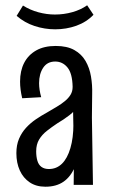

<svg xmlns="http://www.w3.org/2000/svg" viewBox="-20 -700 427 727"><path d="M259 0 260 -107 255 -371Q254 -422 235.5 -444.5Q217 -467 189 -467Q159 -467 143.5 -443.5Q128 -420 128 -385Q128 -373 130 -359.5Q132 -346 136 -332L64 -328Q60 -345 58 -360.5Q56 -376 56 -391Q56 -432 71.5 -462Q87 -492 117 -509Q147 -526 191 -526Q234 -526 261.5 -510.5Q289 -495 304 -469Q319 -443 324.5 -410.5Q330 -378 329 -345L328 -255L332 0ZM152 7Q117 7 92.5 -9.5Q68 -26 55 -54.5Q42 -83 42 -120Q42 -151 52 -174.5Q62 -198 78.5 -216Q95 -234 115.5 -248Q136 -262 158 -274Q177 -285 194.5 -295.5Q212 -306 225.5 -317Q239 -328 247 -341Q255 -354 255 -371L294 -358Q293 -325 278.5 -302.5Q264 -280 242.5 -263.5Q221 -247 197 -233Q176 -219 157.5 -204.5Q139 -190 128 -171.5Q117 -153 117 -127Q117 -107 121.5 -91.5Q126 -76 137 -68Q148 -60 165 -60Q194 -60 214.5 -80Q235 -100 246.5 -139Q258 -178 258 -230L292 -290Q292 -218 286 -162.5Q280 -107 264 -69Q248 -31 220.5 -12Q193 7 152 7ZM189 -589Q149 -589 111 -601.5Q73 -614 43 -640L67 -679Q94 -662 125.5 -653.5Q157 -645 188 -645Q222 -645 254 -654Q286 -663 310 -680L334 -644Q307 -616 269 -602.5Q231 -589 189 -589Z"/></svg>

Font: Truculenta Medium
Style: Regular
Weight: 500
Version: Version 1.002